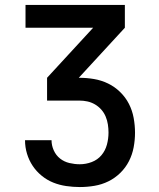

<svg xmlns="http://www.w3.org/2000/svg" viewBox="-20 -540 640 775"><path d="M302 215Q275 215 247.5 211Q220 207 195 197Q170 187 148.5 169.5Q127 152 112 129.5Q97 107 89 80.5Q81 54 81 26H188Q188 47 197 67Q206 87 222.5 100Q239 113 260 118Q281 123 302 123Q327 123 350.5 114Q374 105 389.5 86.5Q405 68 411.5 44Q418 20 418 -5Q418 -21 415.5 -37.5Q413 -54 406.5 -69.5Q400 -85 389 -97.5Q378 -110 363.5 -118.5Q349 -127 333 -130.5Q317 -134 300 -134H170V-226L356 -428H83V-520H484V-428L298 -226H300Q330 -226 359.5 -221Q389 -216 416 -203Q443 -190 465 -168.5Q487 -147 500.5 -120.5Q514 -94 519.5 -64Q525 -34 525 -4Q525 25 519.5 54.5Q514 84 500.5 110.5Q487 137 465.5 158Q444 179 417.5 192Q391 205 361.5 210Q332 215 302 215Z"/></svg>

Font: Iosevka Custom SmBdEx
Style: Regular
Weight: 600
Width: 7
Monospace: yes
Designer: Belleve Invis
Foundry: Belleve Invis
Version: Version 11.2.4; ttfautohint (v1.8.4)